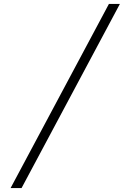

<svg xmlns="http://www.w3.org/2000/svg" viewBox="-20 -850 640 980"><path d="M90 110H34L536 -830H592Z"/></svg>

Font: JetBrains Mono Extra Light
Style: Italic
Weight: 200
Italic angle: -9°
Monospace: yes
Designer: Philipp Nurullin, Konstantin Bulenkov
Foundry: JetBrains
Version: 2.002